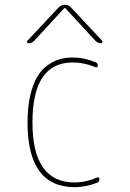

<svg xmlns="http://www.w3.org/2000/svg" viewBox="-20 -770 540 800"><path d="M98.6 -589.8Q94.7 -589.8 92.8 -593.3Q90.8 -596.7 93.8 -599.6L224.6 -739.3Q235.4 -750 249.5 -750Q263.7 -750 275.4 -739.3L406.2 -599.6Q408.2 -596.7 406.2 -593.3Q404.3 -589.8 401.4 -589.8Q388.7 -589.8 377.9 -599.6L252 -736.3H250H248L122.1 -599.6Q111.3 -589.8 98.6 -589.8ZM283.2 -509.8Q115.2 -509.8 115.2 -259.8Q115.2 -9.8 291 -9.8Q336.9 -9.8 384.8 -30.3Q387.7 -32.2 391.1 -30.3Q394.5 -28.3 394.5 -24.4Q394.5 -12.7 384.8 -8.8Q337.9 9.8 291 9.8Q94.7 9.8 94.7 -259.8Q94.7 -324.2 106.4 -373.5Q118.2 -422.9 136.2 -452.1Q154.3 -481.4 179.7 -499Q205.1 -516.6 229.5 -523.4Q253.9 -530.3 283.2 -530.3Q332 -530.3 377.9 -510.7Q387.7 -507.8 387.7 -496.1Q387.7 -492.2 384.3 -490.2Q380.9 -488.3 377.9 -490.2Q330.1 -509.8 283.2 -509.8Z"/></svg>

Font: Rounded Mgen+ 1m thin
Style: Regular
Weight: 100
Designer: [Source Han Sans]
Ryoko NISHIZUKA  (kana & ideographs); Paul D. Hunt (Latin, Greek & Cyrillic); Wenlong ZHANG  (bopomofo
Version: Version 1.059.20150602